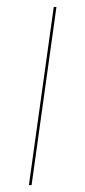

<svg xmlns="http://www.w3.org/2000/svg" viewBox="-20 -538 248 558"><path d="M144 -517.6 71.8 0H64L136.2 -517.6Z"/></svg>

Font: Fira Sans Compressed Eight
Style: Italic
Weight: 100
Width: 3
Italic angle: -8°
Designer: Carrois Corporate & Edenspiekermann AG
Foundry: Carrois Corporate GbR & Edenspiekermann AG
Version: Version 4.203;PS 004.203;hotconv 1.0.88;makeotf.lib2.5.64775